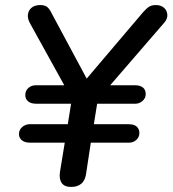

<svg xmlns="http://www.w3.org/2000/svg" viewBox="-20 -732 682 759"><path d="M260 7Q235 7 224 -8.5Q213 -24 217 -52L236 -168H99Q78 -168 66.5 -177.5Q55 -187 55 -202Q55 -219 68 -230Q81 -241 97 -241H248L261 -322H123Q102 -322 91 -331.5Q80 -341 80 -356Q80 -374 92.5 -384.5Q105 -395 121 -395H245L244 -377L98 -641Q88 -660 90.5 -676Q93 -692 105.5 -702Q118 -712 139 -712Q157 -712 166.5 -704.5Q176 -697 186 -676L332 -404H308L545 -683Q559 -699 569.5 -705.5Q580 -712 596 -712Q616 -712 628 -701.5Q640 -691 641.5 -674.5Q643 -658 629 -642L400 -377L402 -395H513Q534 -395 545 -386Q556 -377 556 -360Q556 -344 543.5 -333Q531 -322 515 -322H364L351 -241H488Q510 -241 520.5 -231.5Q531 -222 531 -206Q531 -190 519 -179Q507 -168 490 -168H339L320 -43Q312 7 260 7Z"/></svg>

Font: Nunito ExtraLight SemiBold
Style: Italic
Weight: 600
Italic angle: -9°
Version: Version 3.602